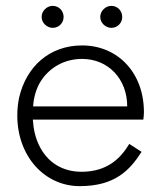

<svg xmlns="http://www.w3.org/2000/svg" viewBox="-20 -625 550 655"><path d="M322 -567C322 -547 340 -530 360 -530C381 -530 397 -547 397 -567C397 -588 381 -605 360 -605C340 -605 322 -588 322 -567ZM122 -567C122 -547 140 -530 160 -530C181 -530 197 -547 197 -567C197 -588 181 -605 160 -605C140 -605 122 -588 122 -567ZM421 -134C391 -84 345 -39 258 -39C193 -39 141 -71 113 -130C101 -155 94 -184 92 -217H469C470 -225 471 -234 471 -242C471 -379 380 -470 260 -470C148 -470 69 -397 45 -291C41 -271 39 -252 39 -231C39 -92 132 10 252 10C373 10 423 -45 463 -107ZM93 -262C95 -293 103 -320 116 -343C147 -395 200 -424 260 -424C349 -424 414 -356 414 -262Z"/></svg>

Font: Jost Light
Style: Regular
Weight: 300
Version: Version 3.710